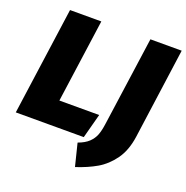

<svg xmlns="http://www.w3.org/2000/svg" viewBox="-152 -836 1128 1165"><g transform="rotate(20 412.0 -253.5)"><path d="M305 -696 230 -158H487L445 0H6L103 -696ZM743 -110Q730 -19 687.5 40Q645 99 588 132Q531 165 457 189L421 44Q465 28 489 5Q513 -18 524 -46.5Q535 -75 541 -119L622 -696H824Z"/></g></svg>

Font: Fira Sans Black
Style: Italic
Weight: 900
Italic angle: -8°
Designer: Carrois Corporate & Edenspiekermann AG
Foundry: Carrois Corporate GbR & Edenspiekermann AG
Version: Version 4.203